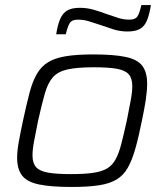

<svg xmlns="http://www.w3.org/2000/svg" viewBox="-20 -734 655 762"><path d="M264 8Q182 8 134.5 -2Q87 -12 67.5 -37.5Q48 -63 48 -108Q48 -135 54.5 -171Q61 -207 71 -254Q85 -319 97 -365Q109 -411 126.5 -441Q144 -471 171.5 -487.5Q199 -504 242 -511Q285 -518 350 -518Q432 -518 479 -508Q526 -498 545 -472.5Q564 -447 564 -402Q564 -374 558.5 -337.5Q553 -301 543 -254Q530 -189 517 -143.5Q504 -98 487 -68Q470 -38 442.5 -21.5Q415 -5 372 1.5Q329 8 264 8ZM262 -43Q315 -43 349.5 -48Q384 -53 405 -65.5Q426 -78 439 -102Q452 -126 461.5 -163Q471 -200 483 -254Q492 -300 498.5 -334Q505 -368 505 -392Q505 -423 491 -439Q477 -455 444 -461Q411 -467 353 -467Q286 -467 248 -458.5Q210 -450 190 -427.5Q170 -405 158 -363Q146 -321 131 -254Q122 -209 115.5 -175Q109 -141 109 -117Q109 -87 123 -71Q137 -55 170 -49Q203 -43 262 -43ZM203 -598Q209 -636 219 -659Q229 -682 247 -692.5Q265 -703 297 -703Q326 -703 353 -695Q380 -687 407 -677Q428 -670 449 -663Q470 -656 494 -656Q517 -656 525.5 -669Q534 -682 541 -714H579Q573 -677 563.5 -653.5Q554 -630 536 -619.5Q518 -609 486 -609Q457 -609 430 -617.5Q403 -626 375 -636Q354 -643 333 -649.5Q312 -656 289 -656Q266 -656 257.5 -643.5Q249 -631 241 -598Z"/></svg>

Font: Saira SemiExpanded Light
Style: Italic
Weight: 300
Width: 6
Italic angle: -12°
Designer: Hector Gatti with collaboration of the Omnibus-Type team
Foundry: Omnibus-Type
Version: Version 1.101